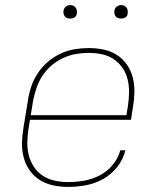

<svg xmlns="http://www.w3.org/2000/svg" viewBox="-20 -727 640 755"><path d="M248 8Q218 8 189.5 2Q161 -4 137.5 -18.5Q114 -33 97.5 -56Q81 -79 73.5 -106.5Q66 -134 66.5 -164Q67 -194 72 -223L90 -333Q94 -361 103.5 -388.5Q113 -416 129.5 -440.5Q146 -465 169 -484.5Q192 -504 219 -516.5Q246 -529 274 -533.5Q302 -538 330 -538Q359 -538 387.5 -532Q416 -526 439.5 -511Q463 -496 479 -473Q495 -450 502 -422.5Q509 -395 508.5 -365.5Q508 -336 503 -307L495 -256H98L92 -220Q88 -194 87.5 -167Q87 -140 93.5 -115.5Q100 -91 114 -70Q128 -49 149 -35.5Q170 -22 195.5 -16.5Q221 -11 248 -11Q279 -11 310.5 -16.5Q342 -22 371.5 -37Q401 -52 423 -78.5Q445 -105 453 -136H473Q465 -101 441.5 -71Q418 -41 385.5 -23Q353 -5 317.5 1.5Q282 8 248 8ZM101 -274H477L483 -310Q487 -336 487.5 -362.5Q488 -389 482 -414Q476 -439 462 -459.5Q448 -480 427.5 -494Q407 -508 381.5 -513.5Q356 -519 329 -519Q304 -519 278 -514.5Q252 -510 227.5 -498.5Q203 -487 182 -469Q161 -451 146.5 -428.5Q132 -406 123.5 -381Q115 -356 110 -330ZM456 -654Q450 -654 444 -656Q438 -658 434.5 -663Q431 -668 430 -674Q429 -680 430 -686Q431 -691 433.5 -695Q436 -699 439.5 -701.5Q443 -704 447.5 -705.5Q452 -707 456 -707Q463 -707 468.5 -704.5Q474 -702 477.5 -697Q481 -692 482 -686Q483 -680 482 -674Q482 -669 479.5 -665Q477 -661 473 -658.5Q469 -656 465 -655Q461 -654 456 -654ZM256 -654Q250 -654 244 -656Q238 -658 234.5 -663Q231 -668 230 -674Q229 -680 230 -686Q231 -691 233.5 -695Q236 -699 239.5 -701.5Q243 -704 247.5 -705.5Q252 -707 256 -707Q263 -707 268.5 -704.5Q274 -702 277.5 -697Q281 -692 282 -686Q283 -680 282 -674Q282 -669 279.5 -665Q277 -661 273 -658.5Q269 -656 265 -655Q261 -654 256 -654Z"/></svg>

Font: Iosevka Curly ThExObl
Style: Regular
Weight: 100
Width: 7
Italic angle: -9°
Monospace: yes
Designer: Belleve Invis
Foundry: Belleve Invis
Version: Version 11.1.0; ttfautohint (v1.8.3)